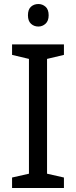

<svg xmlns="http://www.w3.org/2000/svg" viewBox="-20 -935 379 955"><path d="M298 0H40V-52L124 -71V-642L40 -662V-714H298V-662L214 -642V-71L298 -52ZM171 -915Q191 -915 206.5 -901.5Q222 -888 222 -859Q222 -831 206.5 -817Q191 -803 171 -803Q149 -803 134 -817Q119 -831 119 -859Q119 -888 134 -901.5Q149 -915 171 -915Z"/></svg>

Font: Noto Sans Tamil
Style: Regular
Weight: 400
Designer: Jelle Bosma - Monotype Design Team
Foundry: Monotype Imaging Inc.
Version: Version 2.003